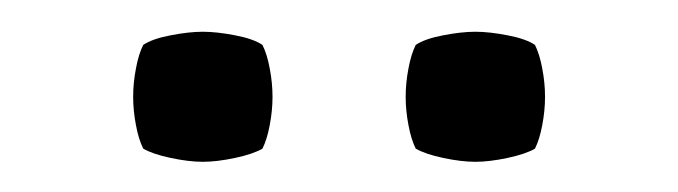

<svg xmlns="http://www.w3.org/2000/svg" viewBox="-20 -670 438 124"><path d="M66 -607.5Q66 -616.5 67.8 -625.8Q69.5 -635 72.5 -641Q78.5 -645 90.2 -647.2Q102 -649.5 111 -649.5Q120 -649.5 131.8 -647.2Q143.5 -645 149.5 -641Q152.5 -635 154.2 -625.8Q156 -616.5 156 -607.5Q156 -598.5 154.2 -589.2Q152.5 -580 149.5 -574Q143.5 -570.5 131.8 -568Q120 -565.5 111 -565.5Q102 -565.5 90.2 -568Q78.5 -570.5 72.5 -574Q69.5 -580 67.8 -589.2Q66 -598.5 66 -607.5ZM242 -607.5Q242 -616.5 243.8 -625.8Q245.5 -635 248.5 -641Q254.5 -645 266.2 -647.2Q278 -649.5 287 -649.5Q296 -649.5 307.8 -647.2Q319.5 -645 325.5 -641Q328.5 -635 330.2 -625.8Q332 -616.5 332 -607.5Q332 -598.5 330.2 -589.2Q328.5 -580 325.5 -574Q319.5 -570.5 307.8 -568Q296 -565.5 287 -565.5Q278 -565.5 266.2 -568Q254.5 -570.5 248.5 -574Q245.5 -580 243.8 -589.2Q242 -598.5 242 -607.5Z"/></svg>

Font: Signika Negative Light Light
Style: Regular
Weight: 300
Version: Version 2.001